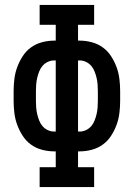

<svg xmlns="http://www.w3.org/2000/svg" viewBox="-20 -755 540 775"><path d="M140 0V-80H205V-144H198Q174 -144 149.5 -150.5Q125 -157 105 -171.5Q85 -186 71.5 -207Q58 -228 49.5 -251Q41 -274 38 -299Q35 -324 35 -348V-387Q35 -411 38 -436Q41 -461 49.5 -484Q58 -507 71.5 -528Q85 -549 105 -563.5Q125 -578 149.5 -584.5Q174 -591 198 -591H205V-655H140V-735H360V-655H295V-591H302Q326 -591 350.5 -584.5Q375 -578 395 -563.5Q415 -549 428.5 -528Q442 -507 450.5 -484Q459 -461 462 -436Q465 -411 465 -387V-348Q465 -324 462 -299Q459 -274 450.5 -251Q442 -228 428.5 -207Q415 -186 395 -171.5Q375 -157 350.5 -150.5Q326 -144 302 -144H295V-80H360V0ZM198 -224H205V-511H198Q185 -511 172.5 -505Q160 -499 151.5 -489Q143 -479 138 -466Q133 -453 130 -440Q127 -427 126 -413.5Q125 -400 125 -387V-348Q125 -335 126 -321.5Q127 -308 130 -295Q133 -282 138 -269Q143 -256 151.5 -246Q160 -236 172.5 -230Q185 -224 198 -224ZM295 -224H302Q315 -224 327.5 -230Q340 -236 348.5 -246Q357 -256 362 -269Q367 -282 370 -295Q373 -308 374 -321.5Q375 -335 375 -348V-387Q375 -400 374 -413.5Q373 -427 370 -440Q367 -453 362 -466Q357 -479 348.5 -489Q340 -499 327.5 -505Q315 -511 302 -511H295Z"/></svg>

Font: Iosevka Curly Slab Medium
Style: Regular
Weight: 500
Monospace: yes
Designer: Belleve Invis
Foundry: Belleve Invis
Version: Version 22.1.2; ttfautohint (v1.8.4)